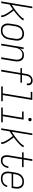

<svg xmlns="http://www.w3.org/2000/svg" viewBox="1854 -2638 791 4540"><g transform="rotate(90 2250.0 -367.5)"><path d="M13 0 135 -735H175L94 -249Q107 -257 120 -265.5Q133 -274 145.5 -282.5Q158 -291 171 -300Q184 -309 196.5 -318Q209 -327 221.5 -336Q234 -345 246 -354.5Q258 -364 270 -373.5Q282 -383 294 -393Q306 -403 318 -413Q330 -423 341 -433.5Q352 -444 363 -455Q374 -466 384 -478Q394 -490 403 -502.5Q412 -515 414 -530H462Q460 -514 450 -500Q440 -486 429.5 -473Q419 -460 407.5 -448Q396 -436 383.5 -424.5Q371 -413 358.5 -401.5Q346 -390 333.5 -379.5Q321 -369 308 -358Q295 -347 281.5 -337Q268 -327 254.5 -316.5Q241 -306 228 -296Q238 -283 248.5 -269.5Q259 -256 268.5 -242.5Q278 -229 288 -215.5Q298 -202 307.5 -188Q317 -174 325.5 -159.5Q334 -145 342.5 -130Q351 -115 358.5 -100Q366 -85 372 -69Q378 -53 381.5 -35.5Q385 -18 383 0H342Q345 -16 341.5 -32.5Q338 -49 332 -64Q326 -79 319 -93Q312 -107 304.5 -120.5Q297 -134 288.5 -147.5Q280 -161 271.5 -174Q263 -187 254 -199.5Q245 -212 235.5 -224.5Q226 -237 216.5 -249.5Q207 -262 197 -274Q170 -255 142 -236Q114 -217 86 -199L53 0Z M698 8Q671 8 644 2Q617 -4 595.5 -19.5Q574 -35 560.5 -57.5Q547 -80 540.5 -106Q534 -132 535 -160Q536 -188 541 -215L562 -345Q566 -371 574.5 -396Q583 -421 597 -444Q611 -467 631.5 -485.5Q652 -504 676 -516Q700 -528 725.5 -534.5Q751 -541 777 -541Q804 -541 831 -533.5Q858 -526 879 -511Q900 -496 914 -473.5Q928 -451 934.5 -425Q941 -399 940 -370.5Q939 -342 935 -315L913 -185Q909 -159 901 -134Q893 -109 878.5 -86Q864 -63 843.5 -44.5Q823 -26 799 -13.5Q775 -1 749 3.5Q723 8 698 8ZM699 -29Q720 -29 741.5 -33Q763 -37 782.5 -47.5Q802 -58 818 -74Q834 -90 845.5 -109Q857 -128 863.5 -149Q870 -170 874 -191L895 -321Q899 -343 900 -365Q901 -387 896.5 -408Q892 -429 882 -447.5Q872 -466 855 -478.5Q838 -491 817 -496Q796 -501 774 -501Q753 -501 732 -496.5Q711 -492 691.5 -481.5Q672 -471 656 -455Q640 -439 629 -420Q618 -401 611.5 -380.5Q605 -360 601 -339L580 -209Q576 -187 575.5 -165Q575 -143 579 -122.5Q583 -102 593 -83.5Q603 -65 619 -52Q635 -39 656 -34Q677 -29 699 -29Z M1013 0 1101 -530H1141L1126 -440Q1138 -462 1154.5 -481Q1171 -500 1192.5 -513.5Q1214 -527 1238 -532.5Q1262 -538 1285 -538Q1312 -538 1337.5 -531Q1363 -524 1382 -507.5Q1401 -491 1412.5 -468.5Q1424 -446 1428.5 -420.5Q1433 -395 1432 -368Q1431 -341 1427 -315L1375 0H1334L1387 -321Q1391 -342 1392 -363.5Q1393 -385 1389.5 -405.5Q1386 -426 1377 -444.5Q1368 -463 1353 -476.5Q1338 -490 1317.5 -495.5Q1297 -501 1276 -501Q1256 -501 1235.5 -497Q1215 -493 1196.5 -482.5Q1178 -472 1162.5 -456Q1147 -440 1136.5 -421.5Q1126 -403 1119.5 -383Q1113 -363 1110 -343L1053 0Z M1629 0 1705 -455H1591V-491H1711L1727 -591Q1730 -611 1736 -629.5Q1742 -648 1752 -666Q1762 -684 1776 -699Q1790 -714 1808 -724.5Q1826 -735 1845.5 -739Q1865 -743 1884 -743Q1910 -743 1934 -735Q1958 -727 1973.5 -708.5Q1989 -690 1993.5 -664.5Q1998 -639 1993 -613Q1993 -612 1992.5 -610Q1992 -608 1992 -606H1952Q1952 -607 1952.5 -608.5Q1953 -610 1953 -611Q1956 -630 1953.5 -648Q1951 -666 1940.5 -680Q1930 -694 1913 -700Q1896 -706 1878 -706Q1863 -706 1848.5 -702Q1834 -698 1821.5 -689Q1809 -680 1799.5 -667.5Q1790 -655 1783.5 -641.5Q1777 -628 1773 -614Q1769 -600 1767 -585L1751 -491H1935V-455H1745L1670 0Z M2022 0V-37H2187L2296 -698H2151V-735H2343L2227 -37H2372V0Z M2522 0V-37H2687L2762 -493H2617V-530H2809L2727 -37H2872V0ZM2806 -641Q2797 -641 2788.5 -644Q2780 -647 2774.5 -654Q2769 -661 2767.5 -670.5Q2766 -680 2768 -690Q2769 -696 2772 -702Q2775 -708 2781 -712Q2787 -716 2793.5 -717.5Q2800 -719 2806 -719Q2816 -719 2824.5 -716Q2833 -713 2838.5 -706Q2844 -699 2845.5 -689.5Q2847 -680 2845 -670Q2844 -664 2840.5 -658Q2837 -652 2831.5 -648Q2826 -644 2819.5 -642.5Q2813 -641 2806 -641Z M3013 0 3135 -735H3175L3094 -249Q3107 -257 3120 -265.5Q3133 -274 3145.5 -282.5Q3158 -291 3171 -300Q3184 -309 3196.5 -318Q3209 -327 3221.5 -336Q3234 -345 3246 -354.5Q3258 -364 3270 -373.5Q3282 -383 3294 -393Q3306 -403 3318 -413Q3330 -423 3341 -433.5Q3352 -444 3363 -455Q3374 -466 3384 -478Q3394 -490 3403 -502.5Q3412 -515 3414 -530H3462Q3460 -514 3450 -500Q3440 -486 3429.5 -473Q3419 -460 3407.5 -448Q3396 -436 3383.5 -424.5Q3371 -413 3358.5 -401.5Q3346 -390 3333.5 -379.5Q3321 -369 3308 -358Q3295 -347 3281.5 -337Q3268 -327 3254.5 -316.5Q3241 -306 3228 -296Q3238 -283 3248.5 -269.5Q3259 -256 3268.5 -242.5Q3278 -229 3288 -215.5Q3298 -202 3307.5 -188Q3317 -174 3325.5 -159.5Q3334 -145 3342.5 -130Q3351 -115 3358.5 -100Q3366 -85 3372 -69Q3378 -53 3381.5 -35.5Q3385 -18 3383 0H3342Q3345 -16 3341.5 -32.5Q3338 -49 3332 -64Q3326 -79 3319 -93Q3312 -107 3304.5 -120.5Q3297 -134 3288.5 -147.5Q3280 -161 3271.5 -174Q3263 -187 3254 -199.5Q3245 -212 3235.5 -224.5Q3226 -237 3216.5 -249.5Q3207 -262 3197 -274Q3170 -255 3142 -236Q3114 -217 3086 -199L3053 0Z M3773 8Q3750 8 3728 2Q3706 -4 3690 -18.5Q3674 -33 3664.5 -53Q3655 -73 3651.5 -95.5Q3648 -118 3649.5 -141Q3651 -164 3655 -188L3705 -493H3582V-530H3711L3745 -735H3786L3752 -530H3932V-493H3746L3694 -182Q3691 -164 3690 -146.5Q3689 -129 3691 -111.5Q3693 -94 3699 -78.5Q3705 -63 3716.5 -51Q3728 -39 3744.5 -34Q3761 -29 3779 -29Q3796 -29 3812.5 -33Q3829 -37 3844 -46.5Q3859 -56 3871 -69.5Q3883 -83 3891 -98.5Q3899 -114 3904 -130.5Q3909 -147 3912 -163Q3912 -165 3912.5 -167Q3913 -169 3913 -170H3953Q3953 -168 3952.5 -166Q3952 -164 3952 -162Q3948 -140 3941 -119Q3934 -98 3922.5 -78Q3911 -58 3894.5 -41Q3878 -24 3858 -12.5Q3838 -1 3816 3.5Q3794 8 3773 8Z M4201 8Q4173 8 4146 2Q4119 -4 4097.5 -19Q4076 -34 4061.5 -56.5Q4047 -79 4041 -105Q4035 -131 4035.5 -159Q4036 -187 4041 -215L4062 -345Q4066 -371 4074.5 -396Q4083 -421 4097 -444Q4111 -467 4131.5 -485.5Q4152 -504 4176 -516.5Q4200 -529 4226 -533.5Q4252 -538 4277 -538Q4305 -538 4331.5 -532Q4358 -526 4379.5 -510.5Q4401 -495 4414.5 -472.5Q4428 -450 4434.5 -424Q4441 -398 4440 -370Q4439 -342 4435 -315L4423 -247H4086L4080 -209Q4076 -187 4075.5 -165Q4075 -143 4079 -122Q4083 -101 4093.5 -82.5Q4104 -64 4120 -51.5Q4136 -39 4157.5 -34Q4179 -29 4201 -29Q4226 -29 4252.5 -34.5Q4279 -40 4302.5 -54.5Q4326 -69 4342 -92Q4358 -115 4364 -141H4404Q4396 -108 4377 -78Q4358 -48 4329 -28Q4300 -8 4266.5 0Q4233 8 4201 8ZM4389 -283 4395 -321Q4399 -343 4400 -365Q4401 -387 4396.5 -407.5Q4392 -428 4382 -446.5Q4372 -465 4356 -478Q4340 -491 4319 -496Q4298 -501 4276 -501Q4255 -501 4233.5 -497Q4212 -493 4192.5 -482.5Q4173 -472 4157 -456Q4141 -440 4129.5 -421Q4118 -402 4111.5 -381Q4105 -360 4101 -339L4092 -283Z"/></g></svg>

Font: Iosevka Curly XLtObl
Style: Regular
Weight: 200
Italic angle: -9°
Monospace: yes
Designer: Belleve Invis
Foundry: Belleve Invis
Version: Version 11.1.0; ttfautohint (v1.8.3)